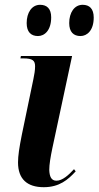

<svg xmlns="http://www.w3.org/2000/svg" viewBox="-20 -769 410 799"><path d="M315 -619C342 -619 370 -642 370 -696C370 -733 352 -749 324 -749C289 -749 268 -716 268 -673C268 -636 286 -619 315 -619ZM138 -619C165 -619 193 -642 193 -697C193 -733 175 -749 147 -749C112 -749 91 -716 91 -673C91 -636 109 -619 138 -619ZM162 10C227 10 263 -21 295 -56L288 -65C266 -41 240 -17 215 -17C193 -17 186 -35 185 -62C185 -84 190 -115 198 -153L280 -536H67L65 -526H77C116 -526 126 -517 126 -493C126 -477 123 -459 119 -440L71 -209C60 -154 55 -120 55 -93C55 -24 93 10 162 10Z"/></svg>

Font: Noto Serif Display Condensed
Style: Bold Italic
Weight: 700
Width: 3
Italic angle: -12°
Designer: Monotype Design Team
Foundry: Monotype Imaging Inc.
Version: Version 2.009